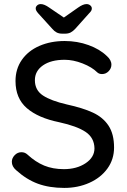

<svg xmlns="http://www.w3.org/2000/svg" viewBox="-20 -911 622 941"><path d="M59 -77Q38 -95 38 -118Q38 -136 52 -150.5Q66 -165 85 -165Q102 -165 114 -154Q154 -117 196.5 -99.5Q239 -82 293 -82Q356 -82 399.5 -111Q443 -140 443 -184Q442 -236 399.5 -264.5Q357 -293 270 -312Q167 -333 111.5 -381Q56 -429 56 -514Q56 -573 87 -617.5Q118 -662 173 -686Q228 -710 297 -710Q359 -710 414 -690Q469 -670 503 -637Q526 -617 526 -594Q526 -576 512.5 -562Q499 -548 480 -548Q466 -548 457 -556Q431 -582 385 -600Q339 -618 297 -618Q230 -618 190.5 -590.5Q151 -563 151 -518Q151 -469 190.5 -443Q230 -417 308 -399Q386 -382 435.5 -359Q485 -336 512 -295Q539 -254 539 -188Q539 -130 506.5 -85Q474 -40 418 -15Q362 10 295 10Q222 10 166 -10.5Q110 -31 59 -77ZM430 -870Q430 -864 427.5 -859Q425 -854 417 -846L349 -770Q338 -758 326.5 -752Q315 -746 299 -746H285Q269 -746 257.5 -752Q246 -758 236 -770L167 -846Q161 -853 158 -858.5Q155 -864 155 -870Q155 -878 162 -884.5Q169 -891 180 -891Q197 -891 221 -874L293 -825L363 -874Q387 -891 404 -891Q415 -891 422.5 -884.5Q430 -878 430 -870Z"/></svg>

Font: Quicksand Medium
Style: Regular
Weight: 500
Designer: Andrew Paglinawan
Foundry: Andrew Paglinawan
Version: Version 3.000